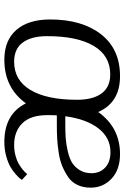

<svg xmlns="http://www.w3.org/2000/svg" viewBox="132 -682 560 863"><g transform="rotate(90 411.5 -250.0)"><path d="M762 -93 788 -69Q786 -66 782 -60.5Q778 -55 763 -41.5Q748 -28 730 -17.5Q712 -7 682 1.5Q652 10 618 10Q492 10 444 -87Q374 10 248 10Q161 10 114 -44Q67 -98 67 -196Q67 -339 133.5 -424.5Q200 -510 322 -510Q440 -510 483 -412Q553 -510 672 -510Q742 -510 782.5 -472Q823 -434 823 -378Q823 -344 810.5 -318Q798 -292 774 -276Q750 -260 724 -249.5Q698 -239 663.5 -234Q629 -229 602.5 -227.5Q576 -226 543 -226H498Q497 -212 497 -183Q497 -108 533.5 -71Q570 -34 631 -34Q656 -34 678.5 -40Q701 -46 715.5 -54.5Q730 -63 741 -72Q752 -81 757 -87ZM314 -466Q230 -466 186 -392Q142 -318 142 -182Q142 -112 170.5 -73Q199 -34 257 -34Q340 -34 384 -107.5Q428 -181 428 -317Q428 -388 399.5 -427Q371 -466 314 -466ZM663 -467Q599 -467 557 -413.5Q515 -360 502 -264H545Q577 -264 602.5 -266Q628 -268 659 -275Q690 -282 710 -294Q730 -306 744 -328.5Q758 -351 758 -382Q758 -419 733 -443Q708 -467 663 -467Z"/></g></svg>

Font: ArsenalItalic
Style: Italic
Weight: 400
Italic angle: -9°
Designer: Andrij Shevchenko
Foundry: Stairsfor.com
Version: Version 1.000